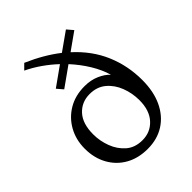

<svg xmlns="http://www.w3.org/2000/svg" viewBox="-228 -919 1049 1049"><g transform="rotate(-45 296.5 -395.0)"><path d="M292 10Q219 10 164.5 -21Q110 -52 79.5 -107.5Q49 -163 49 -234Q49 -303 79.5 -358Q110 -413 164 -445Q218 -477 290 -477Q337 -477 375 -460.5Q413 -444 436 -419Q421 -471 389 -523.5Q357 -576 313 -624L199 -543L169 -578L280 -657Q244 -691 202.5 -720Q161 -749 117 -770L147 -800Q253 -754 331 -693L437 -768L467 -733L367 -662Q454 -583 495.5 -485.5Q537 -388 537 -278Q537 -189 506.5 -124.5Q476 -60 421 -25Q366 10 292 10ZM305 -44Q367 -44 407.5 -88Q448 -132 448 -211Q448 -265 429 -314.5Q410 -364 372.5 -395.5Q335 -427 279 -427Q217 -427 177 -383.5Q137 -340 137 -257Q137 -206 155.5 -157Q174 -108 211 -76Q248 -44 305 -44Z"/></g></svg>

Font: Hedvig Letters Serif 12pt
Style: Regular
Weight: 400
Designer: Alexander Örn & Tor Weibull
Foundry: Kanon Foundry
Version: Version 1.000; ttfautohint (v1.8.4.7-5d5b)